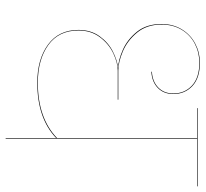

<svg xmlns="http://www.w3.org/2000/svg" viewBox="-44 -684 728 680"><g transform="rotate(90 320.0 -344.0)"><path d="M640 -678H471V0H469V-179Q399 -112 273 -112Q190 -112 138 -150Q86 -188 86 -258Q86 -302 108.5 -333Q131 -364 163 -380Q195 -396 221 -398Q193 -399 156.5 -415Q120 -431 92.5 -465Q65 -499 65 -552Q65 -593 84 -624Q103 -655 134.5 -671.5Q166 -688 202 -688Q256 -688 284.5 -661.5Q313 -635 313 -594Q313 -560 291.5 -539Q270 -518 234 -516V-518Q269 -520 290 -540.5Q311 -561 311 -594Q311 -634 283 -660Q255 -686 202 -686Q166 -686 135 -670Q104 -654 85.5 -623.5Q67 -593 67 -552Q67 -500 95.5 -465.5Q124 -431 162 -415Q200 -399 230 -399H333V-397H230Q202 -397 168.5 -381Q135 -365 111.5 -333.5Q88 -302 88 -258Q88 -188 139.5 -151Q191 -114 273 -114Q398 -114 469 -182V-678H363V-680H640Z"/></g></svg>

Font: FiraGO Two
Style: Regular
Weight: 100
Designer: bBox Type
Foundry: bBox Type GmbH
Version: Version 1.001